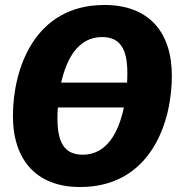

<svg xmlns="http://www.w3.org/2000/svg" viewBox="-20 -733 719 772"><path d="M400 -713C118 -713 32 -455 32 -267C32 -88 128 19 302 19C586 19 671 -241 671 -428C671 -608 575 -713 400 -713ZM390 -584C459 -584 492 -542 492 -440C492 -428 492 -415 491 -401H226C247 -494 293 -584 390 -584ZM313 -111C244 -111 211 -153 211 -256C211 -269 211 -285 213 -301H478C458 -205 412 -111 313 -111Z"/></svg>

Font: Fira Sans ExtraBold
Style: Italic
Weight: 800
Italic angle: -8°
Designer: bBox Type GmbH & Carrois Corporate GbR & Edenspiekermann AG
Foundry: bBox Type GmbH & Carrois Corporate GbR & Edenspiekermann AG
Version: Version 4.301;PS 004.301;hotconv 1.0.88;makeotf.lib2.5.64775